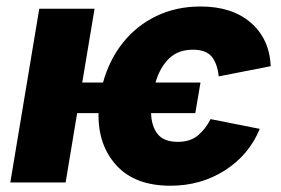

<svg xmlns="http://www.w3.org/2000/svg" viewBox="-20 -573 884 603"><path d="M609.7 -313.9 593.4 -217.7H454.5Q455.6 -176.5 475.1 -152Q494.7 -127.5 538.4 -127.5Q577.8 -127.5 602.1 -148.1Q626.4 -168.7 641.3 -198.9L795.8 -168.3Q762.1 -86.3 686.4 -38Q610.8 10.3 515.3 10.3Q404.5 10.3 346.1 -53.1Q287.6 -116.5 289.4 -217.7H222.3L186.1 0H12.4L103.3 -545.5H277L238.3 -313.9H303.6Q323.2 -384.9 365.9 -438.7Q408.7 -492.5 470.9 -522.5Q533 -552.6 610.1 -552.6Q708.8 -552.6 767.6 -501.8Q826.3 -451 830.3 -365.1L666.9 -333.1Q662.6 -373.9 644.7 -395.4Q626.8 -416.9 585.9 -416.9Q539.1 -416.9 510.7 -389Q482.2 -361.2 468.4 -313.9Z"/></svg>

Font: Inter UI Extra Bold
Style: Italic
Weight: 800
Italic angle: 9.39999°
Designer: Rasmus Andersson
Foundry: rsms
Version: 3.2;8d6f07862